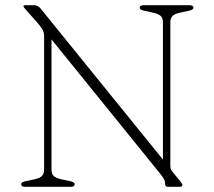

<svg xmlns="http://www.w3.org/2000/svg" viewBox="-20 -720 826 740"><path d="M268 -10Q268 0 252.5 0H77Q61.5 0 61.5 -10Q61.5 -17.5 77.5 -21.5L111 -28.5Q132.5 -33 141.2 -41.2Q150 -49.5 150 -67V-580.5Q150 -594 144.2 -605Q138.5 -616 125 -631.5L78.5 -684Q70.5 -692.5 70.5 -696Q70.5 -700 79.5 -700H110.5Q126 -700 137 -686.5L608 -105V-633.5Q608 -650.5 599 -658.8Q590 -667 568.5 -671.5L534.5 -679Q518.5 -682.5 518.5 -690Q518.5 -700 534.5 -700H709.5Q725.5 -700 725.5 -690Q725.5 -682.5 709.5 -679L675.5 -671.5Q654 -667 645.2 -658.8Q636.5 -650.5 636.5 -633.5V-81Q636.5 -71.5 639.5 -66Q642.5 -60.5 647.5 -54.5L675 -21.5Q683 -11 683 -6.5Q683 0 671.5 0H628Q616.5 0 616.5 -10Q616.5 -20 613.2 -27.2Q610 -34.5 599 -48.5L178.5 -568V-67Q178.5 -49.5 187.5 -41.2Q196.5 -33 218.5 -28.5L252 -21.5Q268 -17.5 268 -10Z"/></svg>

Font: Fraunces 9pt S050 Thin
Style: Regular
Weight: 100
Version: Version 1.000; ttfautohint (v1.8.3)